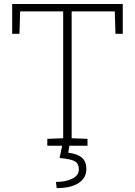

<svg xmlns="http://www.w3.org/2000/svg" viewBox="-20 -731 678 963"><path d="M217.3 0V-34.7L296.9 -37.6V-673.8H81.1L77.6 -561.5H41V-710.9H595.7V-561.5H559.1L555.7 -673.8H339.4V-37.6L418.9 -34.7V0ZM264.2 212.4 260.7 181.6Q308.1 181.6 341.8 165.5Q375.5 149.4 375.5 118.2Q375.5 88.9 354.2 77.4Q333 65.9 278.8 61.5L292.5 -3.4H328.6L322.3 35.2Q363.8 39.1 388.4 57.9Q413.1 76.7 413.1 117.7Q413.1 161.1 374.5 186.8Q335.9 212.4 264.2 212.4Z"/></svg>

Font: Roboto Slab ExtraLight
Style: Regular
Weight: 250
Designer: Google
Version: Version 2.000; ttfautohint (v1.8.1.43-b0c9)